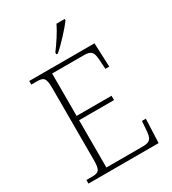

<svg xmlns="http://www.w3.org/2000/svg" viewBox="-220 -1044 1034 1157"><g transform="rotate(-30 296.5 -465.5)"><path d="M269 -784V-771H279C322 -807 394 -886 419 -921V-931H362C341 -886 298 -822 269 -784ZM47 0H535L542 -166H515L510 -102C506 -49 496 -30 442 -30H189V-359H432V-389H189V-684H410C464 -684 473 -665 477 -612L481 -548H508L501 -714H47V-689H84C133 -689 146 -679 146 -605V-108C146 -35 133 -25 84 -25H47Z"/></g></svg>

Font: Noto Serif Sinhala ExtraLight
Style: Regular
Weight: 200
Designer: Jelle Bosma - Monotype Design Team
Foundry: Monotype Imaging Inc.
Version: Version 2.007